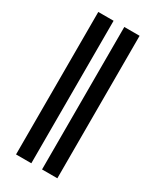

<svg xmlns="http://www.w3.org/2000/svg" viewBox="-187 -788 702 849"><g transform="rotate(30 163.5 -364.0)"><path d="M128.9 -727.5V0H50.8V-727.5ZM261.7 -727.5V0H183.6V-727.5Z"/></g></svg>

Font: Inter Display
Style: Regular
Weight: 400
Designer: Rasmus Andersson
Foundry: rsms
Version: Version 4.000;git-37864ae